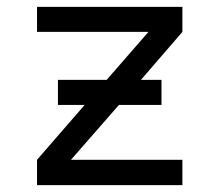

<svg xmlns="http://www.w3.org/2000/svg" viewBox="-20 -540 640 560"><path d="M88 0V-74L227 -234H149V-307H291L413 -447H88V-520H512V-447L391 -307H451V-234H327L187 -74H512V0Z"/></svg>

Font: Iosevka SS04 Extended
Style: Regular
Weight: 400
Width: 7
Monospace: yes
Designer: Belleve Invis
Foundry: Belleve Invis
Version: Version 19.0.0; ttfautohint (v1.8.4)